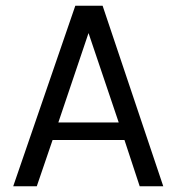

<svg xmlns="http://www.w3.org/2000/svg" viewBox="-20 -648 614 668"><path d="M548 0H466L413 -161H163L108 0H26L242 -628H337ZM393 -222 288 -533 183 -222Z"/></svg>

Font: Betina Sans
Style: Regular
Weight: 400
Designer: Jonathan Pinhorn (font) & Cristiano Sobral (main changes)
Version: Version 2.001;April 28, 2021;FontCreator 13.0.0.2655 32-bit;